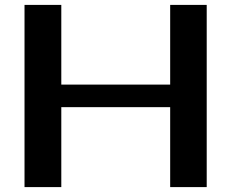

<svg xmlns="http://www.w3.org/2000/svg" viewBox="-20 -763 943 783"><path d="M80 -743H230V-418H674V-743H823V0H674V-326H230V0H80Z"/></svg>

Font: Aneo
Style: Bold
Weight: 700
Designer: Anastasios Pappas
Foundry: Anastasios Pappas
Version: Version 1.000